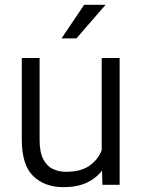

<svg xmlns="http://www.w3.org/2000/svg" viewBox="-20 -770 590 800"><path d="M406.7 0 405.3 -59.6Q380.4 -26.9 340.8 -8.5Q301.3 9.8 244.1 9.8Q166.5 9.8 118.7 -36.1Q70.8 -82 70.8 -189V-528.3H145V-188Q145 -136.2 160.2 -106.9Q175.3 -77.6 200.4 -65.9Q225.6 -54.2 254.4 -54.2Q316.9 -54.2 352.5 -79.3Q388.2 -104.5 403.8 -144V-528.3H478.5V0ZM236.3 -609.9 330.6 -750H419.9L298.3 -609.9Z"/></svg>

Font: Vazirmatn RD FD Light
Style: Regular
Weight: 300
Designer: Saber Rastikerdar
Foundry: Saber Rastikerdar
Version: Version 33.003